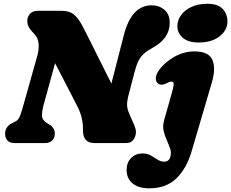

<svg xmlns="http://www.w3.org/2000/svg" viewBox="-20 -757 1224 1016"><path d="M209.5 -197Q202.5 -171 202.2 -146.2Q202 -121.5 229 -105.5L241 -98.5Q253 -91.5 261.5 -79.5Q270 -67.5 270 -51Q270 -26.5 255.8 -13.2Q241.5 0 219 0H59.5Q30.5 0 18.8 -14Q7 -28 7 -49Q7 -86.5 43.5 -105L65.5 -116.5Q78.5 -123.5 87.5 -148.2Q96.5 -173 106 -208L176.5 -458.5Q186.5 -493 184.5 -523.5Q182.5 -554 164.5 -574L145.5 -595Q126.5 -616 124.5 -640.5Q122.5 -665 137.2 -682.5Q152 -700 183.5 -700H301Q348.5 -700 372.5 -679Q396.5 -658 415.5 -621Q454.5 -546 493.2 -467Q532 -388 569.5 -315L635 -570Q675.5 -729 782.5 -729Q821.5 -729 850.2 -705Q879 -681 878 -633Q876.5 -553 789 -505Q760.5 -489.5 742.5 -473.8Q724.5 -458 713.2 -435.8Q702 -413.5 692.5 -378L658.5 -247Q652 -220.5 652.5 -200.5Q653 -180.5 664 -155.5L691.5 -92Q706 -58.5 693 -29.2Q680 0 647 0H479.5Q418 0 419 -69Q420.5 -133.5 390.5 -192Q375.5 -221.5 344 -282.5Q312.5 -343.5 271.5 -422.5ZM1031.5 -532Q976 -532 947.2 -557.2Q918.5 -582.5 918.5 -619Q918.5 -649.5 937.5 -676.2Q956.5 -703 992.2 -720Q1028 -737 1078 -737Q1133 -737 1158.2 -710Q1183.5 -683 1183.5 -643Q1183.5 -597.5 1142 -564.8Q1100.5 -532 1031.5 -532ZM1100.5 -318.5 993 47Q967.5 133.5 913.8 186.5Q860 239.5 770 239.5Q712.5 239.5 681.2 213.2Q650 187 650 143Q650 103 673.8 79Q697.5 55 734 55Q759.5 55 778.2 65.8Q797 76.5 813.5 87.5Q830 98.5 848.5 98.5Q874.5 98.5 881.5 72.5Q887.5 51.5 880.5 30Q873.5 8.5 862.8 -14.8Q852 -38 846 -63.8Q840 -89.5 848 -118.5L891 -271.5Q896.5 -290.5 899 -307.8Q901.5 -325 887 -325Q880.5 -325 874.2 -322.5Q868 -320 858.5 -315Q845 -308.5 834.8 -308.8Q824.5 -309 817.5 -314Q805 -322.5 804.5 -341.5Q804 -360.5 819.5 -383Q847.5 -424 899.2 -454.5Q951 -485 1009 -485Q1084 -485 1103.8 -440.5Q1123.5 -396 1100.5 -318.5Z"/></svg>

Font: Fraunces 9pt S100 Black
Style: Italic
Weight: 900
Italic angle: -16°
Version: Version 1.000; ttfautohint (v1.8.3)